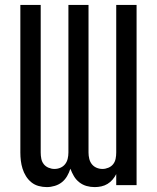

<svg xmlns="http://www.w3.org/2000/svg" viewBox="-20 -755 640 783"><path d="M366 8Q349 8 333 3.5Q317 -1 303.5 -11.5Q290 -22 281.5 -36.5Q273 -51 267 -67Q262 -51 253.5 -36.5Q245 -22 232.5 -12Q220 -2 203.5 3Q187 8 171 8Q154 8 137.5 3.5Q121 -1 108 -11.5Q95 -22 86 -36.5Q77 -51 72 -67Q67 -83 65 -99.5Q63 -116 63 -133V-735H146V-133Q146 -120 148.5 -107.5Q151 -95 158.5 -85.5Q166 -76 178 -71Q190 -66 202 -66Q215 -66 226.5 -71Q238 -76 245.5 -85.5Q253 -95 256 -107.5Q259 -120 259 -133V-735H341V-133Q341 -120 344 -107.5Q347 -95 354.5 -85.5Q362 -76 373.5 -71Q385 -66 398 -66Q410 -66 422 -71Q434 -76 441.5 -85.5Q449 -95 451.5 -107.5Q454 -120 454 -133V-735H537V0H454V-45Q448 -33 439 -22.5Q430 -12 418.5 -5Q407 2 393.5 5Q380 8 366 8Z"/></svg>

Font: Iosevka Fixed Extended
Style: Regular
Weight: 400
Width: 7
Monospace: yes
Designer: Belleve Invis
Foundry: Belleve Invis
Version: Version 24.1.1; ttfautohint (v1.8.4)